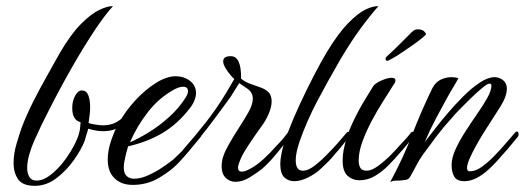

<svg xmlns="http://www.w3.org/2000/svg" viewBox="-20 -584 1700 622"><path d="M93 18Q53 18 38.5 -3.5Q24 -25 24 -55Q24 -86 33.5 -118Q43 -150 50 -170Q66 -212 88 -255.5Q110 -299 133 -339.5Q156 -380 173 -411Q209 -473 242.5 -506.5Q276 -540 303 -552.5Q330 -565 346 -564Q320 -536 285.5 -484Q251 -432 213 -365.5Q175 -299 138 -226Q125 -201 113 -176Q101 -151 90 -126Q82 -108 75 -84Q68 -60 68 -40Q68 -23 75 -11Q82 1 99 1Q120 1 144 -17.5Q168 -36 189 -64Q210 -92 224.5 -122Q239 -152 240 -175L241 -188Q214 -195 214 -234Q214 -257 223.5 -274Q233 -291 245 -291Q260 -291 266 -275.5Q272 -260 272 -237Q272 -225 270.5 -212Q269 -199 267 -186Q272 -183 288.5 -180.5Q305 -178 314 -178Q349 -178 374 -200Q399 -222 421 -251Q424 -255 426 -255Q429 -255 430 -251Q431 -247 431 -242Q431 -235 430 -233Q407 -199 379 -179Q351 -159 314 -159Q303 -159 291 -161Q279 -163 266 -167Q263 -156 259.5 -145.5Q256 -135 254 -127Q243 -99 219 -65Q195 -31 162.5 -6.5Q130 18 93 18Z M410 15Q373 15 351 -6.5Q329 -28 329 -67Q329 -97 340.5 -130Q352 -163 363 -182Q386 -224 418.5 -259Q451 -294 485.5 -315.5Q520 -337 549 -337Q576 -337 595.5 -322Q615 -307 615 -282Q615 -272 610 -259Q605 -246 594 -232Q554 -181 505.5 -152.5Q457 -124 395 -110Q391 -97 388 -84.5Q385 -72 383 -61Q382 -56 381.5 -51.5Q381 -47 381 -42Q381 -22 390.5 -13.5Q400 -5 414 -5Q436 -5 461 -16.5Q486 -28 508 -43Q530 -58 541 -67Q552 -77 562.5 -87.5Q573 -98 586 -111Q596 -122 605 -132.5Q614 -143 622 -154Q625 -157 627 -157Q633 -157 633 -148Q633 -143 629 -139Q611 -117 593 -95.5Q575 -74 556 -54Q534 -31 495.5 -8Q457 15 410 15ZM401 -123Q427 -134 461.5 -155Q496 -176 528.5 -205.5Q561 -235 582 -269Q589 -280 589 -289Q589 -303 573 -303Q562 -303 546 -295Q496 -268 460 -222Q424 -176 401 -123Z M743 5Q724 5 711 -8Q698 -21 698 -45Q698 -56 700 -65.5Q702 -75 705 -82Q710 -97 724 -121Q738 -145 755 -171.5Q772 -198 784 -219Q799 -245 799 -264Q799 -285 781 -297Q774 -302 767 -306.5Q760 -311 755 -315L727 -270Q703 -237 677 -202Q651 -167 627 -137.5Q603 -108 586 -88Q583 -85 580 -85Q575 -85 572 -90Q569 -95 573 -99Q612 -143 648 -189Q684 -235 715 -287L739 -328Q735 -331 726.5 -341Q718 -351 710.5 -363.5Q703 -376 703 -385Q703 -393 708.5 -397.5Q714 -402 728 -402Q762 -402 761 -329Q775 -318 792 -312Q809 -306 824.5 -300.5Q840 -295 850 -285Q860 -275 860 -255Q860 -238 850.5 -215.5Q841 -193 828 -176Q817 -161 802.5 -140Q788 -119 775 -98Q762 -77 756 -60Q751 -47 751 -41Q751 -28 763 -28Q774 -28 790 -37Q811 -48 833.5 -68.5Q856 -89 875 -111Q886 -122 895 -132.5Q904 -143 912 -154Q915 -157 917 -157Q923 -157 923 -148Q923 -143 919 -139Q898 -114 876 -86.5Q854 -59 829 -37Q814 -25 790 -10Q766 5 743 5Z M933 3Q914 3 901 -9.5Q888 -22 888 -53Q888 -60 889 -68.5Q890 -77 892 -87Q897 -114 913 -156Q929 -198 951 -245.5Q973 -293 996 -337.5Q1019 -382 1038 -414Q1075 -475 1107 -508Q1139 -541 1164 -553Q1189 -565 1206 -564Q1180 -535 1149 -493Q1118 -451 1083 -392Q1039 -316 1006.5 -254Q974 -192 951 -127Q938 -89 938 -65Q938 -31 961 -31Q979 -31 1001.5 -49Q1024 -67 1037 -81Q1057 -101 1072.5 -118.5Q1088 -136 1103 -154Q1106 -157 1108 -157Q1114 -157 1114 -148Q1114 -143 1110 -139Q1099 -126 1088.5 -112.5Q1078 -99 1066 -86Q1056 -73 1043.5 -60.5Q1031 -48 1019 -37Q1002 -21 978 -9Q954 3 933 3Z M1144 0Q1122 0 1106 -14.5Q1090 -29 1090 -64Q1090 -79 1093 -97Q1102 -144 1122.5 -187Q1143 -230 1162.5 -261.5Q1182 -293 1188 -303Q1193 -313 1214 -322.5Q1235 -332 1249 -332Q1261 -332 1261 -324Q1261 -317 1256 -311Q1241 -287 1221.5 -256.5Q1202 -226 1184 -192Q1166 -158 1154 -125Q1142 -92 1142 -64Q1142 -49 1147.5 -40Q1153 -31 1168 -31Q1184 -31 1205 -46.5Q1226 -62 1245.5 -81.5Q1265 -101 1274 -112Q1284 -123 1293.5 -133Q1303 -143 1311 -154Q1314 -157 1316 -157Q1322 -157 1322 -148Q1322 -143 1318 -139Q1307 -126 1296 -112.5Q1285 -99 1273 -86Q1257 -67 1237 -47Q1217 -27 1194 -13.5Q1171 0 1144 0ZM1235 -387Q1229 -387 1229 -394Q1229 -398 1233 -401Q1252 -418 1275.5 -441.5Q1299 -465 1309 -475Q1313 -480 1319.5 -484.5Q1326 -489 1333 -489Q1347 -489 1353.5 -483Q1360 -477 1360 -473Q1360 -471 1346.5 -460Q1333 -449 1316.5 -437.5Q1300 -426 1291 -420Q1285 -416 1273 -408Q1261 -400 1250 -394Q1239 -388 1236 -387Z M1244 6Q1287 -74 1315.5 -148.5Q1344 -223 1381 -299Q1392 -319 1409 -326.5Q1426 -334 1442 -334Q1455 -334 1465 -331Q1462 -324 1449.5 -303.5Q1437 -283 1423 -257Q1413 -239 1393 -201.5Q1373 -164 1356 -124Q1365 -135 1384 -160Q1403 -185 1428 -214.5Q1453 -244 1480.5 -271.5Q1508 -299 1534.5 -316.5Q1561 -334 1582 -334Q1598 -334 1610 -324Q1622 -314 1622 -297Q1622 -272 1601 -238.5Q1580 -205 1559 -173Q1555 -167 1544.5 -150Q1534 -133 1522 -111.5Q1510 -90 1501.5 -70.5Q1493 -51 1493 -40Q1493 -29 1502 -29Q1521 -29 1541.5 -44Q1562 -59 1581 -78.5Q1600 -98 1611 -111Q1622 -123 1631 -134Q1640 -145 1649 -155Q1652 -158 1654 -158Q1660 -158 1660 -149Q1660 -143 1656 -139Q1645 -126 1634 -112.5Q1623 -99 1611 -86Q1600 -73 1588.5 -60.5Q1577 -48 1565 -37Q1522 3 1485 3Q1460 3 1451.5 -12Q1443 -27 1443 -49Q1443 -73 1456 -101Q1469 -129 1488 -158.5Q1507 -188 1526.5 -216Q1546 -244 1559 -267.5Q1572 -291 1572 -307Q1572 -313 1565 -313Q1559 -313 1541.5 -298.5Q1524 -284 1504 -264.5Q1484 -245 1466.5 -227Q1449 -209 1443 -201Q1418 -174 1394.5 -143Q1371 -112 1350 -83Q1338 -66 1329 -48.5Q1320 -31 1309 -12Q1304 -3 1295.5 -1.5Q1287 0 1273 1Q1263 1 1257 1.5Q1251 2 1244 6Z"/></svg>

Font: Birthstone
Style: Regular
Weight: 400
Designer: Robert E. Leuschke
Foundry: Robert E. Leuschke
Version: Version 1.013; ttfautohint (v1.8.3)